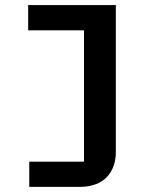

<svg xmlns="http://www.w3.org/2000/svg" viewBox="-20 -536 640 756"><path d="M95.2 199.9H293.3C389.9 199.9 436.1 142.4 436.1 61.4V-516H90.9V-416.5H310.7V100.5H95.2Z"/></svg>

Font: Margiela Mono SemiBold
Style: Regular
Weight: 600
Designer: Mike Abbink, Paul van der Laan, Pieter van Rosmalen
Foundry: Bold Monday
Version: Version 2.003 2021